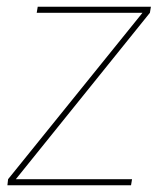

<svg xmlns="http://www.w3.org/2000/svg" viewBox="-20 -550 468 570"><path d="M2 0 4 -18 403 -512H89L92 -530H428L425 -512L27 -18H372L369 0Z"/></svg>

Font: Georama Thin
Style: Italic
Weight: 100
Italic angle: -9°
Designer: Jean-Baptiste Levee
Foundry: Production Type
Version: Version 1.000